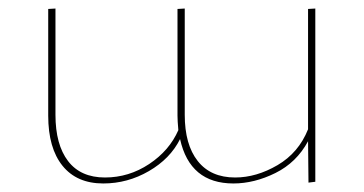

<svg xmlns="http://www.w3.org/2000/svg" viewBox="-20 -427 852 450"><path d="M702 -406 719 -407V-1L703 1L702 -96Q675 -46 625.5 -21.5Q576 3 527 3Q425 3 402 -101Q379 -55 329 -26Q279 3 222 3Q160 3 126.5 -38.5Q93 -80 93 -156V-406L110 -407V-158Q110 -88 139.5 -49.5Q169 -11 226 -11Q282 -11 329.5 -42.5Q377 -74 398 -122Q396 -144 396 -156V-406L413 -407V-158Q413 -88 443.5 -49.5Q474 -11 531 -11Q581 -11 630.5 -40Q680 -69 702 -124Z"/></svg>

Font: EauTestInfant Thin
Style: Italic
Weight: 250
Italic angle: -12°
Designer: Christian Thalmann (Catharsis Fonts)
Version: Version 0.001;PS 000.001;hotconv 1.0.88;makeotf.lib2.5.64775